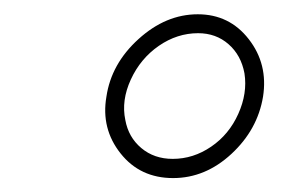

<svg xmlns="http://www.w3.org/2000/svg" viewBox="-20 -741 416 273"><path d="M131.3 -603.5Q138.2 -650.4 177 -685.5Q215.8 -720.7 261.2 -720.7Q306.2 -720.7 333.7 -685.3Q361.3 -649.9 354 -603.5Q346.2 -556.6 309.1 -522.2Q272 -487.8 226.1 -487.8Q179.2 -487.8 151.4 -522.9Q123.5 -558.1 131.3 -603.5ZM158.2 -570.3Q162.6 -545.9 180.9 -530.5Q199.2 -515.1 225.6 -515.1Q254.9 -515.1 280.3 -532.5Q305.7 -549.8 318.8 -579.1Q332 -608.4 327.6 -636.7Q322.8 -662.6 304.9 -678.2Q287.1 -693.8 261.7 -693.8Q231.9 -693.8 205.8 -675.8Q179.7 -657.7 166 -627.9Q152.3 -598.1 158.2 -570.3Z"/></svg>

Font: Roboto Thin
Style: Italic
Weight: 250
Italic angle: -12°
Designer: Google
Version: Version 2.134; 2016